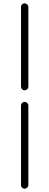

<svg xmlns="http://www.w3.org/2000/svg" viewBox="-20 -847 294 1147"><path d="M105.5 -329.1V-805.7Q105.5 -814.5 111.8 -820.8Q118.2 -827.1 127 -827.1Q135.7 -827.1 142.6 -820.8Q149.4 -814.5 149.4 -805.7V-329.1Q149.4 -320.3 142.6 -314Q135.7 -307.6 127 -307.6Q118.2 -307.6 111.8 -314Q105.5 -320.3 105.5 -329.1ZM105.5 258.8V-216.8Q105.5 -225.6 111.8 -231.9Q118.2 -238.3 127 -238.3Q135.7 -238.3 142.6 -231.9Q149.4 -225.6 149.4 -216.8V258.8Q149.4 267.6 142.6 273.9Q135.7 280.3 127 280.3Q118.2 280.3 111.8 273.9Q105.5 267.6 105.5 258.8Z"/></svg>

Font: Gen Jyuu Gothic Light
Style: Regular
Weight: 200
Designer: [Source Han Sans]
Ryoko NISHIZUKA  (kana & ideographs); Paul D. Hunt (Latin, Greek & Cyrillic); Wenlong ZHANG  (bopomofo
Version: Version 1.002.20150607